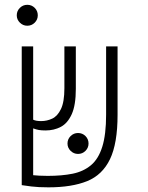

<svg xmlns="http://www.w3.org/2000/svg" viewBox="-20 -782 626 811"><path d="M184.6 9.3Q141.6 9.3 112.3 5.6Q83 2 71.8 0V-585.9H120.1V-276.4Q131.8 -270.5 153.8 -270.5Q178.2 -270.5 200.7 -281Q223.1 -291.5 237.5 -321.5Q252 -351.6 252 -409.2V-585.9H300.3V-406.7Q300.3 -337.9 283 -299.6Q265.6 -261.2 236.8 -246.1Q208 -231 172.9 -231Q155.3 -231 144.3 -232.9Q133.3 -234.9 120.1 -239.7V-42Q130.9 -41 146 -40Q161.1 -39.1 181.6 -39.1Q241.2 -39.1 286.9 -48.3Q332.5 -57.6 364.3 -84.2Q396 -110.8 412.1 -162.4Q428.2 -213.9 428.2 -297.9V-585.9H476.6V-296.9Q476.6 -176.3 444.6 -109.6Q412.6 -43 347.9 -16.8Q283.2 9.3 184.6 9.3ZM309.6 -131.8Q291.5 -131.8 278.3 -144.8Q265.1 -157.7 265.1 -175.8Q265.1 -194.3 278.3 -207.3Q291.5 -220.2 309.6 -220.2Q328.1 -220.2 341.1 -207.3Q354 -194.3 354 -175.8Q354 -157.7 341.1 -144.8Q328.1 -131.8 309.6 -131.8ZM95.2 -673.3Q77.1 -673.3 64 -686.3Q50.8 -699.2 50.8 -717.3Q50.8 -735.8 64 -748.8Q77.1 -761.7 95.2 -761.7Q113.8 -761.7 126.7 -748.8Q139.6 -735.8 139.6 -717.3Q139.6 -699.2 126.7 -686.3Q113.8 -673.3 95.2 -673.3Z"/></svg>

Font: Cascadia Code NF ExtraLight
Style: Regular
Weight: 200
Monospace: yes
Designer: Aaron Bell
Foundry: Saja Typeworks
Version: Version 2404.023; ttfautohint (v1.8.4)